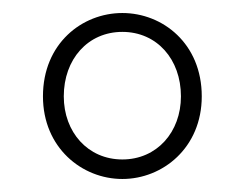

<svg xmlns="http://www.w3.org/2000/svg" viewBox="-20 -773 376 295"><path d="M168 -498C230 -498 290 -546 290 -625C290 -706 230 -753 168 -753C106 -753 46 -706 46 -625C46 -546 106 -498 168 -498ZM168 -528C115 -528 78 -570 78 -625C78 -682 115 -724 168 -724C221 -724 258 -682 258 -625C258 -570 221 -528 168 -528Z"/></svg>

Font: Source Han Sans JP VF
Style: Regular
Weight: 250
Designer: Ryoko NISHIZUKA 西塚涼子 (kana, bopomofo & ideographs); Paul D. Hunt (Latin, Greek & Cyrillic); Sandoll Communications 산돌커뮤니
Foundry: Adobe
Version: Version 2.004;hotconv 1.0.118;makeotfexe 2.5.65603